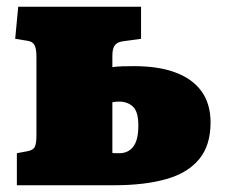

<svg xmlns="http://www.w3.org/2000/svg" viewBox="-20 -549 683 569"><path d="M30 0V-95L62 -101Q78 -104 83 -113.5Q88 -123 88 -149V-380Q88 -406 82 -416Q76 -426 62 -428L25 -434L34 -529H398V-434L347 -427Q328 -425 320.5 -415Q313 -405 313 -384V-350Q327 -352 342 -352.5Q357 -353 377 -353Q450 -353 500.5 -334Q551 -315 577.5 -278Q604 -241 604 -186Q604 -118 570 -77Q536 -36 472 -18Q408 0 318 0ZM334 -95Q360 -95 375 -114.5Q390 -134 390 -177Q390 -218 374 -233Q358 -248 332 -248Q328 -248 323 -247.5Q318 -247 313 -246V-96Q317 -95 322 -95Q327 -95 334 -95Z"/></svg>

Font: Literata Variable Black
Style: Regular
Weight: 900
Designer: Latin by Veronika Burian and Jose Scaglione. Greek by Irene Vlachou. Cyrillic by Vera Evstafieva.
Foundry: TypeTogether
Version: Version 3.021